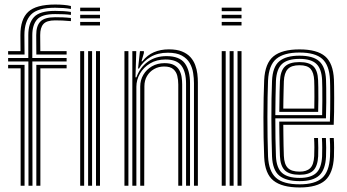

<svg xmlns="http://www.w3.org/2000/svg" viewBox="-20 -828 1548 856"><path d="M107 0 106.5 -554H16.2V-569.5H106.2V-671.2Q106.2 -725 131.9 -752.2Q157.5 -779.5 225.8 -779.5Q246 -779.5 263.6 -778.4Q281.2 -777.2 296.2 -774.8V-761.5Q283.8 -763.5 266.2 -764.4Q248.8 -765.2 225.8 -765.2Q166.5 -765.2 145.2 -741Q124 -716.8 124 -671.2V-569.5H277V-554H124.2L124.8 0ZM72 0V-523.5H16.2V-538.8H89.5V0ZM142 0V-538.8H277V-523.5H160V0ZM16.2 -584.8V-600H71.5L71 -671.2Q70.8 -742.8 105.9 -775.2Q141 -807.8 225.8 -807.8Q246.8 -807.8 264.2 -806.2Q281.8 -804.8 296.2 -801.2V-788Q280.2 -791 262.4 -792.2Q244.5 -793.5 225.8 -793.5Q148 -793.5 118.4 -763.1Q88.8 -732.8 88.8 -671.2L89.5 -584.8ZM142 -584.8 141.5 -671.2Q141.2 -712.5 160 -731.9Q178.8 -751.2 225.8 -751.2Q243 -751.2 259.8 -750.6Q276.5 -750 296.2 -747.8V-733.8Q276 -735.8 258.5 -736.5Q241 -737.2 225.8 -737.2Q188 -737.2 173.5 -720.9Q159 -704.5 159.2 -671.2L159.8 -600H277V-584.8ZM337.5 -778V-793.8H425.8V-778ZM337.5 -714.5V-730.2H425.8V-714.5ZM337.5 -746.2V-762H425.8V-746.2ZM408 0V-600H425.8V0ZM337.5 0V-600H355.2V0ZM372.8 0V-600H390.5V0Z M844.8 0V-457.2Q844.8 -479 841.1 -502.6Q837.5 -526.2 825.9 -546.8Q814.2 -567.2 790.9 -580.1Q767.5 -593 728.2 -593Q684 -593 651.4 -574.2Q618.8 -555.5 599.5 -522.5H595.5L604 -600H621.5V-591.5L610.8 -554.5H614.5Q636.5 -582.5 666.1 -595.2Q695.8 -608 733 -608Q768 -608 791.2 -598.6Q814.5 -589.2 828.8 -573.5Q843 -557.8 850.2 -538.2Q857.5 -518.8 859.9 -498.5Q862.2 -478.2 862.2 -460V0ZM534.8 0V-600H552.5V0ZM605.2 0V-442.2Q605.2 -470.8 619 -494.4Q632.8 -518 657.2 -532.2Q681.8 -546.5 714 -546.5Q740 -546.5 755.6 -538Q771.2 -529.5 779.1 -515.6Q787 -501.8 789.6 -485Q792.2 -468.2 792.2 -452V0H774.8V-451.2Q774.8 -471.5 770.4 -489.8Q766 -508 752.5 -519.8Q739 -531.5 711.8 -531.5Q687 -531.5 667 -520.1Q647 -508.8 635.4 -489Q623.8 -469.2 623.8 -443.5L623 0ZM570 0V-600H587.5L584 -483.2H588.2Q604.2 -527.8 639.2 -552.9Q674.2 -578 723.2 -577.8Q780.5 -577.5 803.9 -545.9Q827.2 -514.2 827.2 -456.5V0H809.5V-454.8Q809.5 -507.5 788.9 -535.1Q768.2 -562.8 718 -562.8Q678.2 -562.8 649.1 -545.2Q620 -527.8 604 -500Q588 -472.2 588 -441.2V0Z M968.5 -778V-793.8H1056.8V-778ZM968.5 -714.5V-730.2H1056.8V-714.5ZM968.5 -746.2V-762H1056.8V-746.2ZM1039 0V-600H1056.8V0ZM968.5 0V-600H986.2V0ZM1003.8 0V-600H1021.5V0Z M1316 7.8Q1237.5 7.8 1199.2 -22.8Q1161 -53.2 1157.8 -127.8Q1156 -169.2 1155.2 -214.2Q1154.5 -259.2 1154.5 -304.6Q1154.5 -350 1155.4 -392.5Q1156.2 -435 1157.8 -471Q1161.5 -546.2 1199.4 -577Q1237.2 -607.8 1315.2 -607.8Q1393.2 -607.8 1429.4 -577Q1465.5 -546.2 1468.8 -473.2Q1469.2 -465.5 1469.5 -443.2Q1469.8 -421 1469.9 -390.9Q1470 -360.8 1469.5 -329.1Q1469 -297.5 1467.8 -271.5H1243Q1243.2 -246 1243.5 -223Q1243.8 -200 1244.2 -178Q1244.8 -156 1245.5 -133.2Q1247 -95.5 1263.4 -79.1Q1279.8 -62.8 1316 -62.8Q1347 -62.8 1362.9 -78.1Q1378.8 -93.5 1380.8 -132.2Q1381.8 -149.2 1381.6 -171.9Q1381.5 -194.5 1380.2 -212.8H1397.8Q1399 -192 1399 -169.1Q1399 -146.2 1398.5 -131.5Q1396.2 -87.2 1376.9 -68Q1357.5 -48.8 1316 -48.8Q1270.5 -48.8 1250.1 -68.4Q1229.8 -88 1228 -132.5Q1227 -158 1226.4 -184.1Q1225.8 -210.2 1225.5 -236Q1225.2 -261.8 1225 -286H1450.8Q1451.8 -312.2 1452.1 -341.5Q1452.5 -370.8 1452.4 -397.8Q1452.2 -424.8 1452 -444.8Q1451.8 -464.8 1451.2 -472.5Q1448.2 -537.5 1416.6 -565.6Q1385 -593.8 1315.2 -593.8Q1246 -593.8 1212.1 -565.8Q1178.2 -537.8 1175 -469Q1173.8 -437 1173 -395.1Q1172.2 -353.2 1172.2 -307.2Q1172.2 -261.2 1172.9 -215.6Q1173.5 -170 1175 -130.5Q1178 -64.5 1210.4 -35.4Q1242.8 -6.2 1316 -6.2Q1384.5 -6.2 1416.2 -34.6Q1448 -63 1451.2 -129.5Q1451.8 -140 1451.9 -154.8Q1452 -169.5 1451.6 -184.9Q1451.2 -200.2 1450.2 -212.8H1468Q1469.5 -194 1469.5 -169.5Q1469.5 -145 1468.8 -128.8Q1465.2 -55.8 1429.8 -24Q1394.2 7.8 1316 7.8ZM1316 -20.5Q1254.8 -20.5 1225 -45.2Q1195.2 -70 1192.8 -130.5Q1191.5 -165.8 1190.8 -209.1Q1190 -252.5 1189.9 -298.5Q1189.8 -344.5 1190.5 -388.2Q1191.2 -432 1192.8 -467.8Q1195.5 -530 1225.2 -554.9Q1255 -579.8 1315.2 -579.8Q1375.8 -579.8 1403.4 -554.8Q1431 -529.8 1433.5 -472Q1434 -462.8 1434.4 -435.5Q1434.8 -408.2 1434.6 -372.2Q1434.5 -336.2 1433.2 -300.5H1207.5Q1207.5 -256.8 1208.1 -212.2Q1208.8 -167.8 1210.2 -131.8Q1212.5 -78.8 1237.8 -56.8Q1263 -34.8 1316 -34.8Q1365.5 -34.8 1389.4 -56.5Q1413.2 -78.2 1416 -130.5Q1416.8 -146 1416.6 -169.8Q1416.5 -193.5 1415.2 -212.8H1433Q1434.2 -193 1434.2 -169.5Q1434.2 -146 1433.5 -130Q1430.8 -71.5 1403.4 -46Q1376 -20.5 1316 -20.5ZM1207.5 -314.8H1416.2Q1417 -346.5 1417.1 -378.5Q1417.2 -410.5 1416.9 -435.6Q1416.5 -460.8 1416 -471Q1413.8 -521.5 1390.2 -543.5Q1366.8 -565.5 1315.2 -565.5Q1262 -565.5 1237.4 -542.9Q1212.8 -520.2 1210.2 -467Q1209 -433.5 1208.4 -393.5Q1207.8 -353.5 1207.5 -314.8ZM1225.2 -329.2Q1225.5 -346.8 1225.8 -370.4Q1226 -394 1226.5 -419.1Q1227 -444.2 1228 -466Q1230 -512.2 1250.5 -531.8Q1271 -551.2 1315.2 -551.2Q1357.8 -551.2 1377.1 -532.5Q1396.5 -513.8 1398.2 -470.5Q1398.8 -460.5 1399.1 -437.9Q1399.5 -415.2 1399.4 -386.6Q1399.2 -358 1398.5 -329.2ZM1243 -343.8H1381.2Q1381.8 -371.2 1381.8 -397.1Q1381.8 -423 1381.5 -442.4Q1381.2 -461.8 1380.8 -469.2Q1379.2 -504.2 1364.8 -520.8Q1350.2 -537.2 1315.2 -537.2Q1279 -537.2 1263 -520Q1247 -502.8 1245.5 -465.2Q1245 -444.2 1244.4 -424.1Q1243.8 -404 1243.5 -384.1Q1243.2 -364.2 1243 -343.8Z"/></svg>

Font: Big Shoulders Inline Text Thin Medium
Style: Regular
Weight: 500
Version: Version 2.002